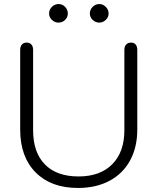

<svg xmlns="http://www.w3.org/2000/svg" viewBox="-20 -921 781 951"><path d="M80 -279V-674Q80 -691 88.5 -700.5Q97 -710 112 -710Q127 -710 135.5 -700.5Q144 -691 144 -674V-276Q144 -166 202.5 -106.5Q261 -47 369 -47Q476 -47 536 -107.5Q596 -168 596 -276V-674Q596 -691 605 -700.5Q614 -710 629 -710Q644 -710 652 -700.5Q660 -691 660 -674V-279Q660 -192 624.5 -126.5Q589 -61 522.5 -25.5Q456 10 366 10Q233 10 156.5 -67Q80 -144 80 -279ZM223 -854Q223 -873 237 -887Q251 -901 270 -901Q289 -901 302.5 -887Q316 -873 316 -854Q316 -836 302.5 -822.5Q289 -809 270 -809Q251 -809 237 -822.5Q223 -836 223 -854ZM425 -854Q425 -873 439 -887Q453 -901 472 -901Q490 -901 504 -887Q518 -873 518 -854Q518 -836 504 -822.5Q490 -809 472 -809Q453 -809 439 -822.5Q425 -836 425 -854Z"/></svg>

Font: Kodchasan Light
Style: Regular
Weight: 300
Version: Version 1.000; ttfautohint (v1.6)